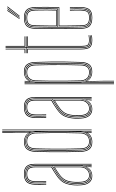

<svg xmlns="http://www.w3.org/2000/svg" viewBox="319 -1159 1040 1718"><g transform="rotate(-90 839.0 -300.0)"><path d="M225.8 0V-505Q225.8 -556 206.2 -577.9Q186.8 -599.8 142 -599.8Q94.8 -599.8 74.1 -578Q53.5 -556.2 51.8 -507.5Q51 -485 51.5 -458.8Q52 -432.5 52.8 -406.8H46.5Q45.8 -432.8 45.2 -459.4Q44.8 -486 45.5 -507.8Q47.2 -560 69.6 -582.8Q92 -605.5 142 -605.5Q174.2 -605.5 193.9 -595.2Q213.5 -585 222.8 -563Q232 -541 232 -505V0ZM126.8 -11.2Q157 -11.2 176.1 -26Q195.2 -40.8 204.4 -61.8Q213.5 -82.8 213.5 -101.2V-347Q195 -337.2 170.9 -322.6Q146.8 -308 127 -293.8Q89 -266.5 74.4 -231.8Q59.8 -197 57.8 -146.5Q57.2 -132.2 57.5 -123.4Q57.8 -114.5 58.8 -95Q61 -54.2 78.9 -32.8Q96.8 -11.2 126.8 -11.2ZM127.2 -17Q99.5 -17 83.2 -37.2Q67 -57.5 64.8 -95.2Q63.8 -112.5 63.5 -123.1Q63.2 -133.8 63.8 -146.2Q65.8 -198.5 80.6 -231.2Q95.5 -264 130.5 -289.5Q146.8 -301.5 167.6 -314.8Q188.5 -328 207.2 -338.2V-101Q207.2 -82.8 199.4 -63.2Q191.5 -43.8 174 -30.4Q156.5 -17 127.2 -17ZM127.8 -22.8Q154 -22.8 170.2 -34.9Q186.5 -47 193.9 -65.1Q201.2 -83.2 201.2 -100.8V-329.5Q186.2 -320.5 168.4 -309Q150.5 -297.5 133 -284.5Q99.2 -259 85.5 -227.4Q71.8 -195.8 70 -146.2Q69.5 -133 69.8 -124.1Q70 -115.2 71 -95.5Q73 -61.5 87.6 -42.1Q102.2 -22.8 127.8 -22.8ZM124.2 5.5Q85.5 5.5 64.2 -20.9Q43 -47.2 40.5 -93.8Q39.5 -111.5 39.2 -123.8Q39 -136 39.5 -147.8Q41.5 -196.5 56.8 -236Q72 -275.5 118 -308.2Q131.2 -317.5 145 -326.6Q158.8 -335.8 172.9 -344.5Q187 -353.2 201.2 -361V-505Q201.2 -542 188.1 -559.6Q175 -577.2 142 -577.2Q107.2 -577.2 92.4 -560.5Q77.5 -543.8 76.2 -506.8Q75.5 -485.5 75.9 -461.4Q76.2 -437.2 77 -406.8H71Q70.2 -435.8 69.9 -461.1Q69.5 -486.5 70 -506.8Q71.2 -546.5 87.4 -564.8Q103.5 -583 142 -583Q178.2 -583 192.9 -564.1Q207.5 -545.2 207.5 -505V-357.2Q184.5 -345 162.2 -331Q140 -317 120.5 -303Q77.2 -272 62.4 -234Q47.5 -196 45.5 -147.5Q45 -133 45.2 -123.8Q45.5 -114.5 46.5 -94.2Q49 -48.8 69.4 -24.5Q89.8 -0.2 125 -0.2Q155.2 -0.2 177.9 -16.4Q200.5 -32.5 210.5 -60.2H212L208.2 -7.2V0H201.8V-4.8L207.2 -44.8H205.8Q195 -21.5 172.8 -8Q150.5 5.5 124.2 5.5ZM213.8 0V-15L215.5 -78.8H214Q208 -50 184.6 -27.9Q161.2 -5.8 125.8 -5.8Q92.8 -5.8 73.9 -28.8Q55 -51.8 52.8 -94.5Q51.8 -112.2 51.5 -123.2Q51.2 -134.2 51.8 -147.2Q53.5 -194.5 67.5 -231.4Q81.5 -268.2 124 -298.8Q138.2 -308.8 154.2 -318.6Q170.2 -328.5 185.8 -337.5Q201.2 -346.5 213.5 -353V-505Q213.5 -550 197 -569.2Q180.5 -588.5 142 -588.5Q101.8 -588.5 83.5 -569.6Q65.2 -550.8 64 -507Q63.2 -484.5 63.8 -458.4Q64.2 -432.2 65 -406.8H58.8Q58 -432.8 57.5 -459.4Q57 -486 57.8 -507.2Q59.2 -553.5 78.6 -573.9Q98 -594.2 142 -594.2Q183.5 -594.2 201.6 -573.5Q219.8 -552.8 219.8 -505V0Z M538.2 0H532.2V-800H538.2ZM526 0H520.2L521.5 -91.5H520Q518 -52.2 493.5 -29Q469 -5.8 429.5 -5.8Q388 -5.8 370.8 -29.8Q353.5 -53.8 352 -94Q349.5 -170 348.8 -236Q348 -302 348.8 -367.1Q349.5 -432.2 352 -505.5Q353.2 -544.5 370.9 -569.2Q388.5 -594 431.5 -594Q470.5 -594 493.9 -570.6Q517.2 -547.2 519.8 -508.8H521.2L520 -609V-800H526ZM431.2 -11.5Q461.8 -11.5 480.4 -24.6Q499 -37.8 507.9 -57.2Q516.8 -76.8 517 -95.5Q519 -168.5 519.5 -235.4Q520 -302.2 519.4 -368.4Q518.8 -434.5 516.8 -504.2Q516.2 -523 507.9 -542.5Q499.5 -562 481.1 -575.2Q462.8 -588.5 432.2 -588.5Q391 -588.5 375 -564.5Q359 -540.5 358 -504.8Q355.8 -432 355 -365.8Q354.2 -299.5 355 -233.2Q355.8 -167 358 -94Q359.2 -56.8 375.1 -34.1Q391 -11.5 431.2 -11.5ZM432 -17Q395.2 -17 380.2 -38.1Q365.2 -59.2 364 -94Q361.8 -173.2 361 -240Q360.2 -306.8 361.1 -370.9Q362 -435 364 -505.5Q365.2 -541 381 -562Q396.8 -583 433 -583Q476 -583 493.1 -557.1Q510.2 -531.2 511 -504Q513.2 -434 514 -368.4Q514.8 -302.8 514 -235.9Q513.2 -169 511 -95.8Q510.2 -67 492 -42Q473.8 -17 432 -17ZM432.2 -22.8Q471.2 -22.8 487.6 -46Q504 -69.2 504.8 -95.8Q507 -169.8 507.8 -237.1Q508.5 -304.5 507.8 -370Q507 -435.5 504.8 -504Q504 -530.2 488.1 -553.8Q472.2 -577.2 433.2 -577.2Q400 -577.2 385.6 -557.6Q371.2 -538 370 -504.5Q367 -403 366.9 -303.5Q366.8 -204 370 -95Q371.2 -61.8 385.1 -42.2Q399 -22.8 432.2 -22.8ZM427.8 5.8Q381.2 5.8 361.4 -20.9Q341.5 -47.5 339.8 -94Q337.5 -165 336.6 -231.2Q335.8 -297.5 336.6 -364.6Q337.5 -431.8 339.8 -505Q341.5 -551.8 361.9 -578.5Q382.2 -605.2 429.2 -605.2Q455.5 -605.2 478.1 -593.9Q500.8 -582.5 511 -560H512.5L508 -712.5V-800H514.2V-666.8L517.8 -541.2H515.2Q506.5 -571 483.5 -585.2Q460.5 -599.5 430 -599.5Q382.5 -599.5 365 -571.8Q347.5 -544 346 -505Q343.5 -432.8 342.8 -366.2Q342 -299.8 342.9 -233.1Q343.8 -166.5 346 -94Q347.2 -52.5 365.2 -26.2Q383.2 0 428.5 0Q463 0 486.5 -17.4Q510 -34.8 516.2 -60.8H517.8L515 0H509L509.2 -5.2L511.8 -37.8H510.2Q500 -17.8 478 -6Q456 5.8 427.8 5.8Z M823 0V-505Q823 -556 803.5 -577.9Q784 -599.8 739.2 -599.8Q692 -599.8 671.4 -578Q650.8 -556.2 649 -507.5Q648.2 -485 648.8 -458.8Q649.2 -432.5 650 -406.8H643.8Q643 -432.8 642.5 -459.4Q642 -486 642.8 -507.8Q644.5 -560 666.9 -582.8Q689.2 -605.5 739.2 -605.5Q771.5 -605.5 791.1 -595.2Q810.8 -585 820 -563Q829.2 -541 829.2 -505V0ZM724 -11.2Q754.2 -11.2 773.4 -26Q792.5 -40.8 801.6 -61.8Q810.8 -82.8 810.8 -101.2V-347Q792.2 -337.2 768.1 -322.6Q744 -308 724.2 -293.8Q686.2 -266.5 671.6 -231.8Q657 -197 655 -146.5Q654.5 -132.2 654.8 -123.4Q655 -114.5 656 -95Q658.2 -54.2 676.1 -32.8Q694 -11.2 724 -11.2ZM724.5 -17Q696.8 -17 680.5 -37.2Q664.2 -57.5 662 -95.2Q661 -112.5 660.8 -123.1Q660.5 -133.8 661 -146.2Q663 -198.5 677.9 -231.2Q692.8 -264 727.8 -289.5Q744 -301.5 764.9 -314.8Q785.8 -328 804.5 -338.2V-101Q804.5 -82.8 796.6 -63.2Q788.8 -43.8 771.2 -30.4Q753.8 -17 724.5 -17ZM725 -22.8Q751.2 -22.8 767.5 -34.9Q783.8 -47 791.1 -65.1Q798.5 -83.2 798.5 -100.8V-329.5Q783.5 -320.5 765.6 -309Q747.8 -297.5 730.2 -284.5Q696.5 -259 682.8 -227.4Q669 -195.8 667.2 -146.2Q666.8 -133 667 -124.1Q667.2 -115.2 668.2 -95.5Q670.2 -61.5 684.9 -42.1Q699.5 -22.8 725 -22.8ZM721.5 5.5Q682.8 5.5 661.5 -20.9Q640.2 -47.2 637.8 -93.8Q636.8 -111.5 636.5 -123.8Q636.2 -136 636.8 -147.8Q638.8 -196.5 654 -236Q669.2 -275.5 715.2 -308.2Q728.5 -317.5 742.2 -326.6Q756 -335.8 770.1 -344.5Q784.2 -353.2 798.5 -361V-505Q798.5 -542 785.4 -559.6Q772.2 -577.2 739.2 -577.2Q704.5 -577.2 689.6 -560.5Q674.8 -543.8 673.5 -506.8Q672.8 -485.5 673.1 -461.4Q673.5 -437.2 674.2 -406.8H668.2Q667.5 -435.8 667.1 -461.1Q666.8 -486.5 667.2 -506.8Q668.5 -546.5 684.6 -564.8Q700.8 -583 739.2 -583Q775.5 -583 790.1 -564.1Q804.8 -545.2 804.8 -505V-357.2Q781.8 -345 759.5 -331Q737.2 -317 717.8 -303Q674.5 -272 659.6 -234Q644.8 -196 642.8 -147.5Q642.2 -133 642.5 -123.8Q642.8 -114.5 643.8 -94.2Q646.2 -48.8 666.6 -24.5Q687 -0.2 722.2 -0.2Q752.5 -0.2 775.1 -16.4Q797.8 -32.5 807.8 -60.2H809.2L805.5 -7.2V0H799V-4.8L804.5 -44.8H803Q792.2 -21.5 770 -8Q747.8 5.5 721.5 5.5ZM811 0V-15L812.8 -78.8H811.2Q805.2 -50 781.9 -27.9Q758.5 -5.8 723 -5.8Q690 -5.8 671.1 -28.8Q652.2 -51.8 650 -94.5Q649 -112.2 648.8 -123.2Q648.5 -134.2 649 -147.2Q650.8 -194.5 664.8 -231.4Q678.8 -268.2 721.2 -298.8Q735.5 -308.8 751.5 -318.6Q767.5 -328.5 783 -337.5Q798.5 -346.5 810.8 -353V-505Q810.8 -550 794.2 -569.2Q777.8 -588.5 739.2 -588.5Q699 -588.5 680.8 -569.6Q662.5 -550.8 661.2 -507Q660.5 -484.5 661 -458.4Q661.5 -432.2 662.2 -406.8H656Q655.2 -432.8 654.8 -459.4Q654.2 -486 655 -507.2Q656.5 -553.5 675.9 -573.9Q695.2 -594.2 739.2 -594.2Q780.8 -594.2 798.9 -573.5Q817 -552.8 817 -505V0Z M968.8 200V65.5L966.2 -58.8H968.5Q977.5 -28.8 1001.2 -14.6Q1025 -0.5 1054.8 -0.5Q1102 -0.5 1118.9 -27.9Q1135.8 -55.2 1137.2 -95Q1139.8 -171.5 1140.5 -237.9Q1141.2 -304.2 1140.5 -369.1Q1139.8 -434 1137.2 -506Q1135.8 -548.5 1117.9 -574.2Q1100 -600 1054.8 -600Q1020.2 -600 996.6 -582.5Q973 -565 966.8 -539.2H965.2L968.5 -600H974.2L974 -594.8L971.5 -562.2H973Q983.2 -582.2 1005.5 -594Q1027.8 -605.8 1055.8 -605.8Q1102.2 -605.8 1121.9 -579.4Q1141.5 -553 1143.2 -506Q1146 -432.5 1146.6 -366.2Q1147.2 -300 1146.5 -234.2Q1145.8 -168.5 1143.2 -95Q1141.8 -48.2 1122.1 -21.5Q1102.5 5.2 1055.8 5.2Q1029.2 5.2 1006.5 -6.1Q983.8 -17.5 973.2 -40H971.8L975 112.5V200ZM944.8 200V-600H951V200ZM957 200V-600H963L961.5 -508.5H963Q965.2 -548 989.9 -571.1Q1014.5 -594.2 1054 -594.2Q1093.5 -594.2 1111.8 -571.6Q1130 -549 1131.2 -505.5Q1133.8 -436 1134.4 -369.5Q1135 -303 1134.4 -235.5Q1133.8 -168 1131.2 -95Q1130 -53.8 1112.6 -29.9Q1095.2 -6 1053.2 -6Q1013.8 -5.8 990.1 -29.4Q966.5 -53 963.5 -91.2H962L963 8V200ZM1052.5 -11.5Q1093.8 -11.5 1108.9 -35.4Q1124 -59.2 1125.2 -94.8Q1128.5 -200 1128.6 -298.1Q1128.8 -396.2 1125.2 -505Q1124 -546.5 1106.9 -567.5Q1089.8 -588.5 1052.2 -588.5Q1022 -588.5 1003.2 -575.6Q984.5 -562.8 975.6 -543.5Q966.8 -524.2 966.2 -505Q964.5 -433.2 963.8 -367.1Q963 -301 963.6 -234.8Q964.2 -168.5 966.2 -96Q967 -77 975.9 -57.4Q984.8 -37.8 1003.5 -24.6Q1022.2 -11.5 1052.5 -11.5ZM1051.8 -17Q1009 -17 991 -42.5Q973 -68 972.2 -96Q970.2 -165.2 969.5 -231.6Q968.8 -298 969.5 -365.1Q970.2 -432.2 972.2 -504.2Q973 -533 991.2 -558Q1009.5 -583 1051.2 -583Q1088 -583 1103.1 -562Q1118.2 -541 1119.2 -505.2Q1121.5 -434.2 1122.1 -367.8Q1122.8 -301.2 1122 -234.4Q1121.2 -167.5 1119.2 -95.2Q1118 -55.8 1101.8 -36.4Q1085.5 -17 1051.8 -17ZM1051.5 -22.8Q1084.5 -22.8 1098.2 -42.1Q1112 -61.5 1113 -95.2Q1116.2 -202.5 1116.2 -299.4Q1116.2 -396.2 1113 -505Q1112 -538.5 1098.2 -557.9Q1084.5 -577.2 1051 -577.2Q1012.5 -577.2 995.9 -554Q979.2 -530.8 978.2 -504.2Q976.2 -434.5 975.5 -367.2Q974.8 -300 975.5 -232.8Q976.2 -165.5 978.2 -96Q979.2 -69.2 996 -46Q1012.8 -22.8 1051.5 -22.8Z M1338.8 -6.2Q1293 -6.2 1280.8 -26.2Q1268.5 -46.2 1268.5 -91.8V-582.8H1222.2V-588.5H1268.5V-770H1274.5V-588.5H1372.2V-582.8H1274.5V-91.8Q1274.5 -48 1285.8 -30Q1297 -12 1338.8 -12Q1349 -12 1360.4 -13.1Q1371.8 -14.2 1382.2 -16.5V-10.8Q1372 -8.2 1360.5 -7.2Q1349 -6.2 1338.8 -6.2ZM1338.8 5.5Q1288.2 5.5 1272.2 -17.2Q1256.2 -40 1256.2 -91.8V-571H1222.2V-576.8H1262.2V-91.8Q1262.2 -43.5 1276.2 -22Q1290.2 -0.5 1338.8 -0.5Q1349.5 -0.5 1361.1 -1.6Q1372.8 -2.8 1382.2 -5.2V0.5Q1364.2 5.5 1338.8 5.5ZM1338.8 -17.8Q1299.8 -17.8 1290.1 -34.5Q1280.5 -51.2 1280.5 -92V-576.8H1372.2V-571H1286.8V-92Q1286.8 -53.5 1295 -38.5Q1303.2 -23.5 1338.8 -23.5Q1349 -23.5 1360.2 -24.5Q1371.5 -25.5 1382.2 -27.5V-22Q1372.2 -20 1360.8 -18.9Q1349.2 -17.8 1338.8 -17.8ZM1222.2 -594.2V-600H1256.2V-770H1262.2V-594.2ZM1280.5 -594.2V-770H1286.8V-600H1372.2V-594.2Z M1539.8 5.5Q1486 5.5 1464 -17.6Q1442 -40.8 1440.8 -91.8Q1439.5 -149.2 1438.9 -201.9Q1438.2 -254.5 1438.4 -304.6Q1438.5 -354.8 1439.1 -404.9Q1439.8 -455 1440.8 -507.2Q1442 -557.2 1463.8 -581.4Q1485.5 -605.5 1539.5 -605.5Q1587.5 -605.5 1610 -583.2Q1632.5 -561 1634.5 -508.8Q1635 -493.2 1635.4 -470.8Q1635.8 -448.2 1635.9 -420Q1636 -391.8 1635.5 -358.8Q1635 -325.8 1633.5 -289.2H1469Q1469 -250.2 1469.2 -218.2Q1469.5 -186.2 1470.1 -156.1Q1470.8 -126 1471.2 -93Q1472 -53.5 1486.4 -38.1Q1500.8 -22.8 1539.8 -22.8Q1575.5 -22.8 1588.9 -36.8Q1602.2 -50.8 1604 -93Q1604.8 -110.5 1604.6 -137.1Q1604.5 -163.8 1603 -194.5H1609Q1610.5 -164.2 1610.6 -137.5Q1610.8 -110.8 1610 -93Q1608.2 -48 1593 -32.5Q1577.8 -17 1539.8 -17Q1497.8 -17 1481.9 -33.8Q1466 -50.5 1465 -92.8Q1464.5 -122.5 1463.9 -154.4Q1463.2 -186.2 1463 -221.2Q1462.8 -256.2 1462.8 -294.8H1627.8Q1629 -332.8 1629.5 -365.4Q1630 -398 1629.9 -424.9Q1629.8 -451.8 1629.4 -472.9Q1629 -494 1628.2 -508.8Q1626.2 -561.8 1603.6 -580.8Q1581 -599.8 1539.5 -599.8Q1488 -599.8 1468 -577Q1448 -554.2 1446.8 -507Q1445.8 -455.2 1445.1 -404.2Q1444.5 -353.2 1444.5 -302.1Q1444.5 -251 1445 -198.8Q1445.5 -146.5 1446.8 -92Q1448 -42.5 1468.8 -21.4Q1489.5 -0.2 1539.8 -0.2Q1586.2 -0.2 1606.1 -20Q1626 -39.8 1628.5 -92Q1629 -103.2 1629.1 -119.5Q1629.2 -135.8 1628.9 -155.1Q1628.5 -174.5 1627.5 -194.5H1633.5Q1634.8 -167 1635.1 -139.5Q1635.5 -112 1634.5 -91.8Q1632.2 -38 1611.1 -16.2Q1590 5.5 1539.8 5.5ZM1539.8 -5.8Q1491.5 -5.8 1472.8 -25.6Q1454 -45.5 1453 -92Q1451.8 -146.8 1451.2 -199.5Q1450.8 -252.2 1450.8 -303.5Q1450.8 -354.8 1451.4 -405.5Q1452 -456.2 1453 -506.8Q1454 -554 1473.5 -574.1Q1493 -594.2 1539.5 -594.2Q1581.8 -594.2 1601.1 -575Q1620.5 -555.8 1622.2 -506.5Q1623 -493.2 1623.5 -463.8Q1624 -434.2 1623.8 -392.5Q1623.5 -350.8 1621.8 -300.5H1456.8Q1456.8 -237.8 1457.2 -190.2Q1457.8 -142.8 1458.8 -92.5Q1459.5 -47.8 1477.2 -29.6Q1495 -11.5 1539.8 -11.5Q1581.2 -11.5 1597.8 -28.5Q1614.2 -45.5 1616.2 -92.5Q1617 -110 1616.9 -136.9Q1616.8 -163.8 1615.2 -194.5H1621.2Q1622.5 -168.5 1622.9 -140.6Q1623.2 -112.8 1622.2 -92.5Q1620.2 -42.5 1602.1 -24.1Q1584 -5.8 1539.8 -5.8ZM1456.8 -306H1615.8Q1617.5 -350.2 1617.8 -390.6Q1618 -431 1617.5 -461.5Q1617 -492 1616.2 -506.2Q1614.5 -552.8 1596.9 -570.6Q1579.2 -588.5 1539.5 -588.5Q1496 -588.5 1478 -570Q1460 -551.5 1459 -506.5Q1458 -463 1457.4 -414.1Q1456.8 -365.2 1456.8 -306ZM1462.8 -311.8Q1463 -348.2 1463.1 -379.4Q1463.2 -410.5 1463.9 -441Q1464.5 -471.5 1465 -506.2Q1466 -548.8 1482.4 -565.9Q1498.8 -583 1539.5 -583Q1575.2 -583 1591.8 -567Q1608.2 -551 1610 -506.2Q1610.5 -493.5 1611 -465.6Q1611.5 -437.8 1611.4 -398.5Q1611.2 -359.2 1609.8 -311.8ZM1469 -317.2H1604Q1605.2 -360.2 1605.4 -398.4Q1605.5 -436.5 1605 -464.8Q1604.5 -493 1604 -506.2Q1602.2 -547.8 1587.5 -562.5Q1572.8 -577.2 1539.5 -577.2Q1501.2 -577.2 1486.6 -561.4Q1472 -545.5 1471.2 -506.2Q1470.8 -474.2 1470.1 -445.5Q1469.5 -416.8 1469.2 -386Q1469 -355.2 1469 -317.2ZM1527 -645 1601 -754H1609L1533 -645ZM1550.8 -645 1633.5 -754H1641.5L1556.8 -645ZM1539 -645 1617.2 -754H1625.2L1545 -645Z"/></g></svg>

Font: Big Shoulders Inline Display ExtraLight
Style: Regular
Weight: 250
Version: Version 2.002